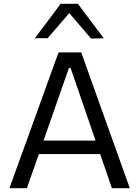

<svg xmlns="http://www.w3.org/2000/svg" viewBox="-20 -988 730 1008"><path d="M29.5 0Q50.5 -57.5 73.2 -121Q96 -184.5 117 -241.5L205.5 -486.5Q229 -552.5 248.5 -605.8Q268 -659 287.5 -713H406.5Q426 -658 445 -605Q464 -552 487.5 -486L575.5 -240.5Q596.5 -181.5 618.8 -119.2Q641 -57 661.5 0H567.5Q546 -62.5 523.2 -128.8Q500.5 -195 480.5 -253.5L350.5 -631.5H342L211 -257Q189.5 -196 166.5 -129.2Q143.5 -62.5 121 0ZM161.5 -179 169.5 -250H530.5L537 -179ZM458 -785.5Q426.5 -823 395.2 -859.2Q364 -895.5 331.5 -933.5H355.5Q323.5 -896 292.8 -860Q262 -824 230 -787.5H163Q196.5 -832 230.5 -877.2Q264.5 -922.5 298.5 -968H389Q423 -922.5 457 -877.2Q491 -832 525 -787Z"/></svg>

Font: Commissioner Thin
Style: Regular
Weight: 400
Version: Version 1.000